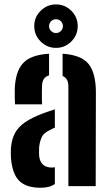

<svg xmlns="http://www.w3.org/2000/svg" viewBox="-20 -855 508 882"><path d="M30.3 -129.2Q29.8 -139 29.8 -152.2Q29.7 -165.3 30.2 -174.4Q33.3 -213.9 48.2 -242.5Q63.1 -271.1 94.9 -293.2Q126.7 -315.3 180.4 -335.2Q193.7 -340.1 206.5 -344.3Q219.2 -348.6 232 -352.8V-268.8Q227.2 -266.9 222.2 -264.2Q217.1 -261.6 211.7 -258.9Q179.9 -244.8 170.4 -222Q160.9 -199.3 159.6 -174.2Q159.3 -161.3 159.3 -155.1Q159.4 -148.9 159.9 -138.6Q162.4 -112.9 177.2 -99.1Q191.9 -85.3 218.4 -85.3Q226.8 -85.3 232 -87V-9.8Q208.1 7.5 166.8 7.5Q100.8 7.5 68.7 -23.9Q36.6 -55.3 30.3 -129.2ZM48.9 -375.8Q48.1 -386.4 47.8 -407.5Q47.4 -428.7 47.9 -448.8Q51.1 -525.8 85.4 -564.3Q119.7 -602.9 205.4 -608.2V-508.9Q190.7 -504.6 182.5 -493.8Q174.3 -482.9 173.3 -463.9Q172.7 -455.6 172.5 -436.4Q172.2 -417.1 172.5 -399Q172.8 -380.8 173.3 -375.8ZM294.1 0V-457.2Q294.1 -476.3 287.7 -488.4Q281.3 -500.5 267.5 -505.9V-608.2Q354.7 -602.5 387.8 -559.9Q420.8 -517.3 420.5 -428.9L419.6 0ZM237.1 -635Q196.2 -635 166.7 -664.4Q137.3 -693.8 137.3 -734.9Q137.3 -776.2 166.7 -805.4Q196.2 -834.7 237.1 -834.7Q278.5 -834.7 307.7 -805.4Q337 -776.2 337 -734.9Q337 -693.8 307.6 -664.4Q278.3 -635 237.1 -635ZM237 -703.3Q250.6 -703.3 259.7 -712.6Q268.9 -722 268.9 -734.9Q268.9 -748.4 259.6 -757.5Q250.4 -766.6 237.1 -766.6Q224.2 -766.6 214.8 -757.5Q205.5 -748.4 205.5 -734.9Q205.5 -722 214.7 -712.7Q224 -703.3 237 -703.3Z"/></svg>

Font: Big Shoulders Stencil Text SC Thin
Style: Regular
Weight: 100
Designer: Patric King
Foundry: XO Type Co
Version: Version 2.001